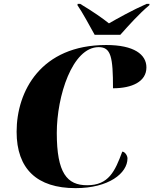

<svg xmlns="http://www.w3.org/2000/svg" viewBox="-20 -964 794 994"><path d="M470 -784H603C646 -832 697 -890 753 -937L754 -944H739C666 -912 584 -866 544 -843C513 -868 462 -904 395 -944H382L381 -937C404 -905 449 -822 470 -784ZM371 10C543 10 640 -67 640 -144C640 -159 626 -179 613 -179C575 -76 542 -5 431 -5C327 -5 274 -68 274 -276C274 -466 354 -720 491 -720C555 -720 565 -668 565 -507C663 -507 738 -541 738 -615C738 -682 674 -731 530 -731C191 -731 66 -491 66 -282C66 -89 172 10 371 10Z"/></svg>

Font: Noto Serif Display Black
Style: Italic
Weight: 900
Italic angle: -12°
Designer: Monotype Design Team
Foundry: Monotype Imaging Inc.
Version: Version 2.009